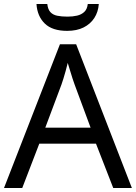

<svg xmlns="http://www.w3.org/2000/svg" viewBox="-20 -938 679 958"><path d="M545 0 459 -221H176L91 0H0L279 -717H360L638 0ZM352 -517Q349 -525 342 -546Q335 -567 328.5 -589.5Q322 -612 318 -624Q313 -604 307.5 -583.5Q302 -563 296.5 -546Q291 -529 287 -517L206 -301H432ZM473 -918Q470 -878 450.5 -848Q431 -818 397 -801Q363 -784 315 -784Q241 -784 203.5 -820.5Q166 -857 162 -918H216Q219 -891 231.5 -877.5Q244 -864 265.5 -859.5Q287 -855 317 -855Q343 -855 364.5 -860Q386 -865 400.5 -878.5Q415 -892 418 -918Z"/></svg>

Font: Noto Sans Telugu
Style: Regular
Weight: 400
Designer: Jelle Bosma - Monotype Design Team
Foundry: Monotype Imaging Inc.
Version: Version 2.003